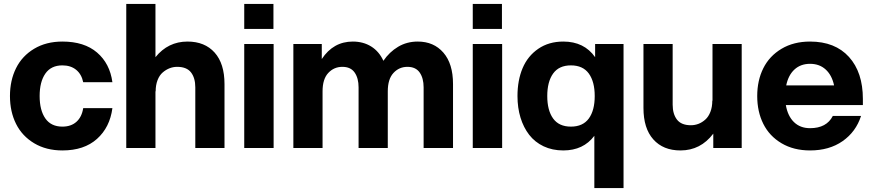

<svg xmlns="http://www.w3.org/2000/svg" viewBox="-20 -740 4363 960"><path d="M292 12.2Q210.9 12.2 150.9 -23.7Q90.8 -59.6 60.3 -120.6Q29.8 -181.6 29.8 -259.8Q29.8 -337.9 60.3 -399.2Q90.8 -460.4 150.9 -496.3Q210.9 -532.2 292 -532.2Q401.4 -532.2 465.3 -477.3Q529.3 -422.4 542 -329.1H396Q387.7 -369.1 360.6 -391.1Q333.5 -413.1 292 -413.1Q235.4 -413.1 206.8 -372.1Q178.2 -331.1 178.2 -259.8Q178.2 -188.5 206.8 -147.7Q235.4 -106.9 292 -106.9Q335.4 -106.9 362.3 -131.1Q389.2 -155.3 396 -199.2H542Q529.3 -103 464.8 -45.4Q400.4 12.2 292 12.2Z M611.3 0V-720.2H757.3V-454.1Q820.3 -532.2 917.5 -532.2Q1003.9 -532.2 1053.2 -477.1Q1102.5 -421.9 1102.5 -319.8V0H956.5V-303.2Q956.5 -350.1 935.1 -377.9Q913.6 -405.8 865.7 -405.8Q846.2 -405.8 827.9 -398.7Q809.6 -391.6 793.5 -377.7Q777.3 -363.8 767.8 -339.4Q758.3 -314.9 758.3 -283.2H757.3V0Z M1201.2 0V-520H1348.1V0ZM1201.2 -595.2V-720.2H1347.2V-595.2Z M2098.1 -303.2Q2098.1 -349.1 2078.4 -377.4Q2058.6 -405.8 2017.1 -405.8Q1975.6 -405.8 1947.3 -375.2Q1918.9 -344.7 1918.9 -283.2V0H1772.9V-303.2Q1772.9 -349.1 1753.2 -377.4Q1733.4 -405.8 1691.9 -405.8Q1649.9 -405.8 1621.3 -375.2Q1592.8 -344.7 1592.8 -283.2V0H1446.8V-520H1588.9V-444.8Q1646.5 -532.2 1744.1 -532.2Q1796.4 -532.2 1835.9 -507.6Q1875.5 -482.9 1897 -436Q1926.8 -480 1970.5 -506.1Q2014.2 -532.2 2068.8 -532.2Q2148.9 -532.2 2197 -476.8Q2245.1 -421.4 2245.1 -319.8V0H2098.1Z M2343.8 0V-520H2490.7V0ZM2343.8 -595.2V-720.2H2489.7V-595.2Z M3097.7 -520V200.2H2951.7V-61Q2897 12.2 2796.4 12.2Q2741.7 12.2 2698 -8.5Q2654.3 -29.3 2626 -65.9Q2597.7 -102.5 2582.5 -151.9Q2567.4 -201.2 2567.4 -259.8Q2567.4 -338.4 2593 -399.2Q2618.7 -460 2671.4 -496.1Q2724.1 -532.2 2796.4 -532.2Q2900.9 -532.2 2955.6 -454.1V-520ZM2834.5 -106.9Q2894.5 -106.9 2924.1 -147.5Q2953.6 -188 2953.6 -259.8Q2953.6 -331.5 2924.1 -372.3Q2894.5 -413.1 2834.5 -413.1Q2774.9 -413.1 2745.6 -372.3Q2716.3 -331.5 2716.3 -259.8Q2716.3 -188 2745.6 -147.5Q2774.9 -106.9 2834.5 -106.9Z M3343.3 -216.8Q3343.3 -169.9 3365 -141.8Q3386.7 -113.8 3434.6 -113.8Q3454.1 -113.8 3472.4 -120.8Q3490.7 -127.9 3506.6 -142.1Q3522.5 -156.2 3532 -180.7Q3541.5 -205.1 3541.5 -236.8H3542.5V-520H3688.5V0H3546.4V-71.8Q3482.9 12.2 3382.3 12.2Q3295.9 12.2 3246.6 -43Q3197.3 -98.1 3197.3 -200.2V-520H3343.3Z M4030.3 12.2Q3948.2 12.2 3887.7 -23.7Q3827.1 -59.6 3796.6 -120.6Q3766.1 -181.6 3766.1 -259.8Q3766.1 -337.9 3796.6 -398.9Q3827.1 -460 3887.7 -496.1Q3948.2 -532.2 4030.3 -532.2Q4155.3 -532.2 4224.9 -455.3Q4294.4 -378.4 4294.4 -245.1V-214.8H3909.2Q3918.5 -160.2 3949.7 -129.6Q3981 -99.1 4030.3 -99.1Q4112.8 -99.1 4144 -160.2H4285.2Q4259.8 -81.1 4193.1 -34.4Q4126.5 12.2 4030.3 12.2ZM3911.1 -313H4150.4Q4139.6 -363.8 4108.6 -392.3Q4077.6 -420.9 4030.3 -420.9Q3982.9 -420.9 3952.1 -392.3Q3921.4 -363.8 3911.1 -313Z"/></svg>

Font: Aspekta 400
Style: Bold
Weight: 700
Designer: Ivo Dolenc
Version: Version 2.000